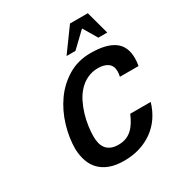

<svg xmlns="http://www.w3.org/2000/svg" viewBox="-223 -1137 1231 1307"><g transform="rotate(-30 392.0 -483.0)"><path d="M123 -220Q123 -309 150.5 -401Q178 -493 230.5 -567.5Q283 -642 361 -689Q439 -736 539 -736Q660 -736 722 -692.5Q784 -649 784 -555Q784 -541 782.5 -525.5Q781 -510 778 -496H632Q634 -507 635.5 -516Q637 -525 637 -535Q637 -580 608.5 -601Q580 -622 531 -622Q484 -622 446 -603.5Q408 -585 379.5 -554.5Q351 -524 331 -484Q311 -444 298 -400.5Q285 -357 279 -313.5Q273 -270 273 -233Q273 -206 278.5 -182Q284 -158 298 -139.5Q312 -121 335.5 -110.5Q359 -100 394 -100Q427 -100 453 -110Q479 -120 499.5 -138.5Q520 -157 536.5 -183.5Q553 -210 567 -243H728Q710 -182 677.5 -134.5Q645 -87 599 -54Q553 -21 496.5 -3.5Q440 14 374 14Q308 14 261 -3.5Q214 -21 184 -52.5Q154 -84 139.5 -126.5Q125 -169 123 -220ZM638 -800 573 -910 458 -800H388L519 -980H659L708 -800Z"/></g></svg>

Font: Perun
Style: Bold Italic
Weight: 700
Italic angle: -12°
Foundry: Copyright (c) Stefan Peev, Context Ltd, 2016
Version: Version 1.027